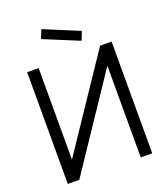

<svg xmlns="http://www.w3.org/2000/svg" viewBox="-171 -1093 1054 1211"><g transform="rotate(-20 356.0 -487.5)"><path d="M463.5 -819 227 -916.5 250 -975 486.5 -877ZM639.5 -750V0H562.5V-615.5L150 0H73V-750H150V-135.5L562.5 -750Z"/></g></svg>

Font: Russisch Sans
Style: Regular
Weight: 400
Designer: Michael Sharanda (font) & Cristiano Sobral (main changes)
Foundry: Michael Sharanda
Version: Version 2.00;October 25, 2020;FontCreator 13.0.0.2681 64-bit